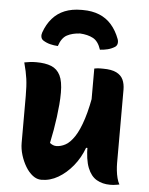

<svg xmlns="http://www.w3.org/2000/svg" viewBox="-57 -862 713 918"><g transform="rotate(5 300.0 -403.0)"><path d="M104 -548Q147 -548 175.5 -536.5Q204 -525 218.5 -496Q233 -467 233 -413Q233 -385 230.5 -356Q228 -327 224 -296Q220 -265 214.5 -233.5Q209 -202 202 -169Q210 -163 217.5 -160Q225 -157 233 -157Q255 -157 277 -169Q299 -181 320 -212.5Q341 -244 359 -300.5Q377 -357 391 -446V-161H376Q358 -112 326.5 -73.5Q295 -35 256.5 -12.5Q218 10 176 10Q154 10 134.5 -5Q115 -20 100 -45Q85 -70 76 -99.5Q67 -129 67 -158Q67 -196 67 -233.5Q67 -271 67 -308.5Q67 -346 67 -383Q67 -431 62.5 -464.5Q58 -498 46 -542Q61 -545 74.5 -546.5Q88 -548 104 -548ZM424 -545Q465 -545 488 -533.5Q511 -522 520.5 -501.5Q530 -481 530 -453Q530 -387 530 -327.5Q530 -268 530 -212.5Q530 -157 530 -101Q530 -85 532 -66Q534 -47 538.5 -29.5Q543 -12 550 0Q543 1 535.5 2.5Q528 4 520.5 4.5Q513 5 505 5Q469 5 441 -11Q413 -27 397.5 -66Q382 -105 382 -173Q382 -237 382 -302Q382 -367 382 -428.5Q382 -490 382 -542Q392 -544 398 -544.5Q404 -545 410.5 -545Q417 -545 424 -545ZM300 -703Q263 -701 237.5 -687.5Q212 -674 199 -634Q180 -635 162 -639.5Q144 -644 128 -654Q119 -660 117 -670.5Q115 -681 119 -692Q133 -732 157.5 -760Q182 -788 216.5 -802Q251 -816 296 -816H304Q348 -816 382.5 -802Q417 -788 441.5 -760Q466 -732 481 -692Q485 -681 483 -670.5Q481 -660 472 -654Q456 -644 438 -639.5Q420 -635 401 -634Q388 -674 362.5 -687.5Q337 -701 300 -703Z"/></g></svg>

Font: Recursive Casual ExtraBold
Style: Regular
Weight: 800
Version: Version 1.047